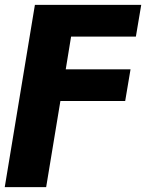

<svg xmlns="http://www.w3.org/2000/svg" viewBox="-42 -566 602 790"><path d="M-22.5 204.1 101.6 -545.9H539.1L517.1 -415.5H250.5L228.5 -280.8H495.1L473.1 -150.4H206.5L147.9 204.1Z"/></svg>

Font: Inter ExtraBold
Style: Italic
Weight: 800
Italic angle: -9.3988°
Designer: Rasmus Andersson
Foundry: rsms
Version: Version 4.001;git-66647c0bb